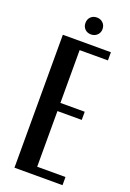

<svg xmlns="http://www.w3.org/2000/svg" viewBox="-159 -894 644 950"><g transform="rotate(20 163.0 -419.0)"><path d="M302 -700V-657H153V-379H281V-336H153V-43H302V0H49V-700ZM134 -793Q134 -813 146.5 -825.5Q159 -838 179 -838Q198 -838 211 -825.5Q224 -813 224 -793Q224 -774 211 -761.5Q198 -749 179 -749Q159 -749 146.5 -761.5Q134 -774 134 -793Z"/></g></svg>

Font: Moniqa Paragraph
Style: Bold
Weight: 700
Designer: Rajesh Rajput
Foundry: Rajesh Rajput
Version: Version 1.000